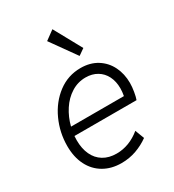

<svg xmlns="http://www.w3.org/2000/svg" viewBox="-186 -876 898 990"><g transform="rotate(-30 263.0 -381.0)"><path d="M45.4 -208Q45.4 -288.6 78.6 -361.1Q111.8 -433.6 171.1 -478.3Q230.5 -522.9 305.2 -522.9Q361.8 -522.9 403.3 -497.1Q444.8 -471.2 466.6 -427Q488.3 -382.8 488.3 -329.1Q488.3 -305.7 483.6 -278.1Q479 -250.5 473.1 -234.9H103.5Q102.5 -218.3 102.5 -209.5Q102.5 -160.6 119.4 -124Q136.2 -87.4 168.9 -67.4Q201.7 -47.4 247.6 -47.4Q322.8 -47.4 388.7 -101.1L409.2 -46.9Q375 -22 333.3 -7.1Q291.5 7.8 245.1 7.8Q185.1 7.8 139.9 -18.6Q94.7 -44.9 70.1 -93.5Q45.4 -142.1 45.4 -208ZM427.2 -285.6Q431.6 -309.1 431.6 -330.1Q431.6 -370.6 416 -401.9Q400.4 -433.1 371.3 -450.4Q342.3 -467.8 303.2 -467.8Q256.8 -467.8 217.8 -443.1Q178.7 -418.5 151.9 -377.2Q125 -335.9 112.3 -285.6ZM226.1 -729 280.3 -768.6 370.1 -605 333 -579.1Z"/></g></svg>

Font: Reddit Sans Vanilla Light
Style: Italic
Weight: 300
Italic angle: -11.25°
Designer: Stephen Hutchings
Version: Version 1.013